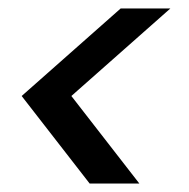

<svg xmlns="http://www.w3.org/2000/svg" viewBox="-20 -510 445 452"><path d="M308 -78H191L31 -284L264 -490H381L148 -284Z"/></svg>

Font: Cabin
Style: Medium Italic
Weight: 500
Designer: Pablo Impallari
Foundry: Pablo Impallari. www.impallari.com Igino Marini. www.ikern.com
Version: Version 1.005